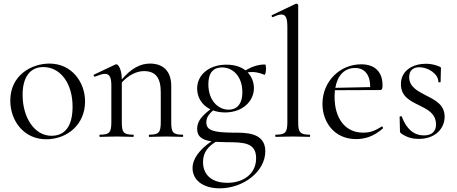

<svg xmlns="http://www.w3.org/2000/svg" viewBox="-20 -745 2485 1045"><path d="M231 13C345 13 443 -66 443 -193C443 -297 371 -399 249 -399C152 -399 36 -336 36 -198C36 -85 112 13 231 13ZM260 -6C167 -6 103 -106 103 -229C103 -327 145 -380 216 -380C309 -380 375 -291 375 -165C375 -53 330 -6 260 -6Z M793 0C816 0 849 -2 884 -2C918 -2 951 0 974 0C978 0 978 -12 974 -12C921 -12 912 -24 912 -81V-277C912 -357 869 -399 796 -399C743 -399 694 -372 643 -313C643 -366 624 -395 614 -395C612 -395 610 -395 608 -394L492 -339C486 -336 492 -326 497 -328C520 -337 538 -343 551 -343C577 -343 586 -323 586 -279V-81C586 -24 576 -12 524 -12C520 -12 520 0 524 0C547 0 580 -2 615 -2C649 -2 682 0 705 0C709 0 709 -12 705 -12C652 -12 643 -24 643 -81V-296C677 -334 722 -358 763 -358C826 -358 855 -323 855 -243V-81C855 -24 845 -12 793 -12C789 -12 789 0 793 0Z M1176 280C1304 280 1424 189 1424 78C1424 -27 1312 -23 1248 -23C1139 -24 1103 -36 1103 -79C1103 -102 1113 -121 1140 -144C1159 -137 1181 -133 1205 -133C1301 -133 1362 -195 1362 -265C1362 -295 1352 -326 1328 -351C1335 -352 1343 -353 1352 -353C1382 -353 1407 -343 1419 -338C1424 -335 1428 -357 1428 -372C1428 -382 1426 -394 1423 -394C1382 -394 1349 -381 1316 -362C1292 -381 1258 -393 1212 -393C1117 -393 1053 -337 1053 -263C1053 -216 1078 -173 1125 -150C1079 -114 1053 -86 1053 -43C1053 1 1085 18 1131 24C1065 70 1028 119 1028 170C1028 233 1082 280 1176 280ZM1224 -148C1172 -148 1114 -193 1114 -287C1114 -352 1144 -378 1188 -378C1249 -378 1299 -328 1299 -243C1299 -175 1266 -148 1224 -148ZM1085 137C1085 83 1114 52 1154 27L1215 29C1308 29 1374 32 1374 116C1374 199 1308 250 1217 250C1132 250 1085 206 1085 137Z M1481 0C1505 0 1538 -2 1573 -2C1609 -2 1642 0 1665 0C1669 0 1669 -12 1665 -12C1612 -12 1603 -26 1603 -81V-717C1603 -721 1597 -725 1594 -725C1592 -725 1591 -725 1589 -724L1461 -663C1455 -661 1460 -649 1466 -652C1487 -662 1501 -666 1512 -666C1536 -666 1544 -645 1544 -598V-81C1544 -24 1533 -12 1481 -12C1477 -12 1477 0 1481 0Z M1918 12C1969 12 2016 -4 2064 -46C2067 -50 2061 -59 2057 -56C2027 -38 2002 -23 1957 -23C1856 -23 1801 -104 1801 -218C1801 -231 1802 -244 1803 -254L2050 -255C2059 -255 2062 -263 2062 -281C2062 -352 2022 -395 1946 -395C1829 -395 1735 -301 1735 -180C1735 -82 1798 12 1918 12ZM1805 -267C1817 -335 1855 -375 1913 -375C1963 -375 1995 -340 1995 -271Z M2207 -325C2207 -362 2229 -379 2262 -379C2309 -379 2366 -344 2366 -299C2366 -296 2378 -296 2378 -299C2378 -327 2380 -351 2380 -372C2380 -377 2380 -379 2371 -383C2347 -393 2323 -398 2298 -398C2231 -398 2162 -364 2162 -287C2162 -220 2212 -196 2261 -172C2305 -150 2351 -129 2353 -71C2355 -30 2330 -8 2287 -8C2234 -8 2192 -42 2167 -110C2166 -114 2155 -113 2155 -109L2157 -31C2157 -25 2159 -22 2163 -19C2196 4 2226 11 2259 11C2350 11 2400 -46 2400 -110C2400 -175 2349 -200 2298 -226C2253 -249 2207 -273 2207 -325Z"/></svg>

Font: Cormorant Garamond
Style: Regular
Weight: 400
Designer: Christian Thalmann (Catharsis Fonts)
Foundry: Catharsis Fonts
Version: Version 4.002;Glyphs 3.4 (3410)